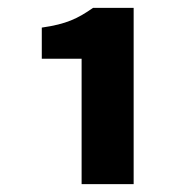

<svg xmlns="http://www.w3.org/2000/svg" viewBox="-20 -893 472 487"><path d="M187 -426H319V-873H216C177 -846 149 -832 86 -823V-744H187Z"/></svg>

Font: Noto Sans HK Black
Style: Regular
Weight: 900
Designer: Ryoko NISHIZUKA 西塚涼子 (kana, bopomofo & ideographs); Paul D. Hunt (Latin, Greek & Cyrillic); Sandoll Communications 산돌커뮤니
Foundry: Adobe
Version: Version 2.004;hotconv 1.0.118;makeotfexe 2.5.65603